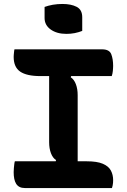

<svg xmlns="http://www.w3.org/2000/svg" viewBox="-20 -949 640 969"><path d="M372 -108H252L263 -141Q246 -152 237 -176Q228 -200 228 -231Q228 -276 228 -321Q228 -366 228 -411Q228 -456 228 -501Q228 -546 228 -592H348L337 -559Q354 -548 363 -524Q372 -500 372 -469Q372 -423 372 -379Q372 -335 372 -289.5Q372 -244 372 -198.5Q372 -153 372 -108ZM545 0H105Q90 0 79 -5.5Q68 -11 61.5 -21.5Q55 -32 52 -46.5Q49 -61 49 -80Q49 -91 50 -100.5Q51 -110 52 -119.5Q53 -129 55 -135H417Q470 -135 499 -122.5Q528 -110 539.5 -88.5Q551 -67 551 -40Q551 -33 550.5 -26.5Q550 -20 548.5 -13Q547 -6 545 0ZM53 -700H495Q532 -700 541.5 -675.5Q551 -651 551 -616Q551 -610 550.5 -604Q550 -598 549.5 -591Q549 -584 547.5 -578Q546 -572 544 -565H184Q115 -565 82 -587.5Q49 -610 49 -662Q49 -667 49.5 -672.5Q50 -678 50.5 -683Q51 -688 51.5 -692.5Q52 -697 53 -700ZM205 -914Q213 -917 224 -920Q235 -923 246.5 -925Q258 -927 270.5 -928Q283 -929 295 -929Q339 -929 367 -914.5Q395 -900 395 -862V-793Q387 -790 377.5 -787Q368 -784 357.5 -782Q347 -780 336.5 -779Q326 -778 315 -778Q267 -778 236 -800Q205 -822 205 -858Z"/></svg>

Font: Recursive Monospace Casual
Style: Bold
Weight: 700
Version: Version 1.047